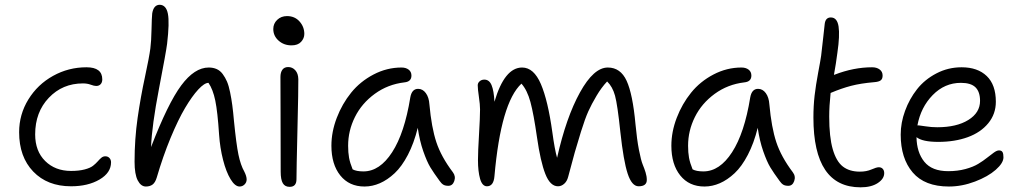

<svg xmlns="http://www.w3.org/2000/svg" viewBox="-20 -780 4328 813"><path d="M280.8 8.8Q180.7 8.8 120.8 -53.5Q61 -115.7 61 -220.2Q61 -295.4 100.1 -358.9Q139.2 -422.4 204.6 -458.7Q270 -495.1 346.2 -495.1Q413.1 -495.1 413.1 -443.8Q413.1 -431.2 406.2 -423.6Q399.4 -416 387.2 -416Q378.4 -416 364 -421.4Q349.6 -426.8 331.1 -426.8Q244.6 -426.8 186.8 -366Q128.9 -305.2 128.9 -210.9Q128.9 -140.1 171.4 -98.1Q213.9 -56.2 280.8 -56.2Q314.5 -56.2 338.4 -62.5Q362.3 -68.8 374 -78.1Q385.7 -87.4 393.6 -96.4Q401.4 -105.5 408.9 -111.8Q416.5 -118.2 425.8 -118.2Q437 -118.2 443.6 -110.8Q450.2 -103.5 450.2 -92.8Q450.2 -48.3 401.4 -19.8Q352.5 8.8 280.8 8.8Z M597.7 9.8Q576.7 9.8 563.2 -16.1Q549.8 -42 549.8 -95.2Q549.8 -190.9 562.7 -280.8Q575.7 -370.6 593.8 -454.1Q611.8 -537.6 616.7 -575.2Q620.6 -605.5 621.6 -655Q622.6 -704.6 624.5 -723.1Q630.4 -759.8 656.7 -759.8Q683.6 -758.8 690.9 -721.9Q698.2 -685.1 687.5 -594.2Q683.6 -562 653.3 -404.8Q623 -247.6 619.6 -157.2Q690.9 -342.3 747.3 -418.2Q803.7 -494.1 863.8 -494.1Q882.8 -494.1 897.5 -487.5Q912.1 -481 922.9 -466.6Q933.6 -452.1 941.2 -434.6Q948.7 -417 954.3 -389.4Q960 -361.8 963.6 -334.5Q967.3 -307.1 970.7 -268.1Q980.5 -169.4 989.7 -125Q999 -80.6 1014.6 -53.2Q1024.4 -33.7 1024.4 -20Q1024.4 -7.8 1015.6 1Q1006.8 9.8 994.6 9.8Q975.1 9.8 956.3 -21.2Q937.5 -52.2 924.6 -102.8Q911.6 -153.3 907.7 -210Q901.4 -306.6 891.6 -354Q881.8 -401.4 862.8 -429.2Q845.7 -429.2 819.6 -401.1Q793.5 -373 763.9 -323.2Q734.4 -273.4 702.1 -195.6Q669.9 -117.7 643.6 -27.8Q637.2 -6.8 626 1.5Q614.7 9.8 597.7 9.8Z M1214.4 -587.9Q1182.1 -587.9 1159.7 -607.9Q1137.2 -627.9 1137.2 -657.2Q1137.2 -680.2 1153.8 -696Q1170.4 -711.9 1195.3 -711.9Q1228 -711.9 1248.3 -689.2Q1268.6 -666.5 1268.6 -636.2Q1268.6 -617.7 1254.9 -602.8Q1241.2 -587.9 1214.4 -587.9ZM1206.5 11.2Q1186.5 11.2 1177.5 -4.2Q1168.5 -19.5 1168.5 -53.2Q1168.5 -178.2 1168 -295.2Q1167.5 -412.1 1167.5 -454.1Q1167.5 -473.6 1175.8 -484.9Q1184.1 -496.1 1200.2 -496.1Q1218.3 -496.1 1230.5 -482.4Q1242.7 -468.8 1243.2 -444.8Q1243.7 -403.3 1239.5 -230.7Q1235.4 -58.1 1235.4 -21Q1235.4 11.2 1206.5 11.2Z M1523.4 9.8Q1458.5 9.8 1420.9 -37.1Q1383.3 -84 1383.3 -163.1Q1383.3 -221.7 1406 -281Q1428.7 -340.3 1467 -387.7Q1505.4 -435.1 1561.8 -464.6Q1618.2 -494.1 1680.2 -494.1Q1698.7 -494.1 1710.4 -485.1Q1722.2 -476.1 1722.2 -460Q1722.2 -434.1 1692.4 -431.2Q1622.1 -422.9 1566.9 -382.6Q1511.7 -342.3 1482.9 -284.4Q1454.1 -226.6 1454.1 -163.1Q1454.1 -133.8 1458 -112.3Q1461.9 -90.8 1473.1 -63Q1488.8 -54.2 1519 -54.2Q1587.9 -54.2 1640.4 -135.3Q1692.9 -216.3 1717.3 -367.2Q1723.6 -403.8 1750.5 -403.8Q1770 -403.8 1783.2 -385.7Q1796.4 -367.7 1798.3 -337.9Q1807.1 -240.2 1827.6 -178.2Q1848.1 -116.2 1897.5 -50.8Q1910.6 -33.7 1903.6 -13.4Q1896.5 6.8 1878.4 6.8Q1865.2 6.8 1857.2 2Q1849.1 -2.9 1841.3 -14.2Q1816.9 -47.4 1802.2 -71.5Q1787.6 -95.7 1772.2 -139.9Q1756.8 -184.1 1749 -238.8Q1732.9 -173.8 1707.3 -124.5Q1681.6 -75.2 1651.1 -46.6Q1620.6 -18.1 1588.6 -4.2Q1556.6 9.8 1523.4 9.8Z M2042 8.8Q2022 8.8 2012.9 -22.7Q2003.9 -54.2 2003.9 -102.1Q2003.9 -137.2 2008.3 -210Q2012.7 -282.7 2012.7 -316.9Q2012.7 -336.9 2007.8 -370.1Q2002.9 -403.3 2002.9 -418.9Q2002.9 -428.7 2011 -435.8Q2019 -442.9 2030.8 -442.9Q2051.8 -442.9 2061.5 -419.4Q2071.3 -396 2073.7 -349.1Q2116.2 -494.1 2190.9 -494.1Q2240.2 -494.1 2270.3 -424.1Q2300.3 -354 2318.8 -220.2Q2328.6 -147.9 2338.9 -111.8Q2377.4 -283.2 2435.8 -388.7Q2494.1 -494.1 2553.7 -494.1Q2607.4 -494.1 2633.3 -438Q2659.2 -381.8 2670.9 -253.9Q2676.8 -190.4 2685.5 -145.5Q2694.3 -100.6 2701.4 -83.5Q2708.5 -66.4 2713.6 -50Q2718.8 -33.7 2718.8 -18.1Q2718.8 8.8 2684.1 8.8Q2655.3 8.8 2637.7 -44.9Q2620.1 -98.6 2606.9 -220.2Q2594.7 -336.9 2584.2 -375Q2573.7 -413.1 2550.8 -435.1Q2526.9 -409.7 2505.9 -374.3Q2484.9 -338.9 2471.2 -308.6Q2457.5 -278.3 2439.9 -221.9Q2422.4 -165.5 2413.8 -134.8Q2405.3 -104 2385.7 -30.8Q2380.9 -12.2 2368.9 -1.7Q2356.9 8.8 2342.8 8.8Q2309.6 8.8 2289.1 -43.5Q2268.6 -95.7 2253.9 -198.2Q2239.7 -297.4 2226.1 -347.9Q2212.4 -398.4 2188 -425.8Q2101.1 -345.2 2073.7 -34.2Q2070.3 8.8 2042 8.8Z M2962.9 9.8Q2897.9 9.8 2860.4 -37.1Q2822.8 -84 2822.8 -163.1Q2822.8 -221.7 2845.5 -281Q2868.2 -340.3 2906.5 -387.7Q2944.8 -435.1 3001.2 -464.6Q3057.6 -494.1 3119.6 -494.1Q3138.2 -494.1 3149.9 -485.1Q3161.6 -476.1 3161.6 -460Q3161.6 -434.1 3131.8 -431.2Q3061.5 -422.9 3006.3 -382.6Q2951.2 -342.3 2922.4 -284.4Q2893.6 -226.6 2893.6 -163.1Q2893.6 -133.8 2897.5 -112.3Q2901.4 -90.8 2912.6 -63Q2928.2 -54.2 2958.5 -54.2Q3027.3 -54.2 3079.8 -135.3Q3132.3 -216.3 3156.7 -367.2Q3163.1 -403.8 3189.9 -403.8Q3209.5 -403.8 3222.7 -385.7Q3235.8 -367.7 3237.8 -337.9Q3246.6 -240.2 3267.1 -178.2Q3287.6 -116.2 3336.9 -50.8Q3350.1 -33.7 3343 -13.4Q3335.9 6.8 3317.9 6.8Q3304.7 6.8 3296.6 2Q3288.6 -2.9 3280.8 -14.2Q3256.3 -47.4 3241.7 -71.5Q3227.1 -95.7 3211.7 -139.9Q3196.3 -184.1 3188.5 -238.8Q3172.4 -173.8 3146.7 -124.5Q3121.1 -75.2 3090.6 -46.6Q3060.1 -18.1 3028.1 -4.2Q2996.1 9.8 2962.9 9.8Z M3624 13.2Q3424.3 13.2 3424.3 -282.2Q3424.3 -331.5 3429.4 -375.7Q3434.6 -419.9 3444.3 -471.7Q3454.1 -523.4 3457 -543.9Q3461.4 -582.5 3466.6 -628.2Q3471.7 -673.8 3472.2 -679.2Q3475.6 -706.1 3498 -706.1Q3524.9 -706.1 3530.8 -668Q3536.6 -629.9 3525.9 -557.1Q3520 -510.7 3511.2 -462.9L3514.2 -463.9Q3595.2 -495.1 3672.9 -495.1Q3692.4 -495.1 3704.8 -485.8Q3717.3 -476.6 3717.3 -460Q3717.3 -445.8 3709.2 -439.7Q3701.2 -433.6 3682.1 -432.1Q3624.5 -427.2 3583.7 -416.5Q3543 -405.8 3499 -387.2L3497.1 -386.2Q3491.2 -330.6 3491.2 -286.1Q3491.2 -200.2 3506.1 -148.4Q3521 -96.7 3548.8 -75Q3576.7 -53.2 3621.1 -53.2Q3648.9 -53.2 3670.2 -62.5Q3691.4 -71.8 3701.2 -71.8Q3711.9 -71.8 3718 -64.9Q3724.1 -58.1 3724.1 -46.9Q3724.1 -22.9 3696.8 -4.9Q3669.4 13.2 3624 13.2Z M3998 9.8Q3895.5 9.8 3844.7 -49.8Q3793.9 -109.4 3793.9 -210Q3793.9 -260.3 3812.3 -310.5Q3830.6 -360.8 3863 -402.1Q3895.5 -443.4 3945.1 -469.2Q3994.6 -495.1 4051.8 -495.1Q4119.6 -495.1 4158.2 -458Q4196.8 -420.9 4196.8 -349.1Q4196.8 -297.4 4164.8 -258.3Q4132.8 -219.2 4077.9 -199.2Q4022.9 -179.2 3953.1 -179.2Q3885.7 -179.2 3860.8 -199.2Q3861.8 -134.8 3894 -95Q3926.3 -55.2 3995.1 -55.2Q4034.7 -55.2 4067.9 -64.2Q4101.1 -73.2 4122.3 -86.2Q4143.6 -99.1 4159.7 -112.1Q4175.8 -125 4188.5 -134Q4201.2 -143.1 4210 -143.1Q4220.7 -143.1 4224.9 -136.2Q4229 -129.4 4229 -113.8Q4229 -89.8 4196.3 -61Q4163.6 -32.2 4108.4 -11.2Q4053.2 9.8 3998 9.8ZM3871.1 -249Q3875 -249 3899.2 -245.1Q3923.3 -241.2 3948.7 -241.2Q4030.8 -241.2 4080.3 -272Q4129.9 -302.7 4129.9 -353Q4129.9 -391.1 4110.6 -410.2Q4091.3 -429.2 4048.8 -429.2Q3980 -429.2 3929.4 -377.4Q3878.9 -325.7 3864.7 -249Z"/></svg>

Font: Shantell Sans Normal
Style: Regular
Weight: 300
Designer: Stephen Nixon, Anya Danilova, Shantell Martin
Foundry: Arrow Type
Version: Version 1.006;[559af2be0]